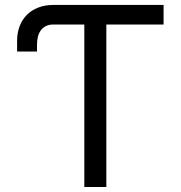

<svg xmlns="http://www.w3.org/2000/svg" viewBox="-20 -747 722 767"><path d="M633.5 -649.1H404.8V0H316.8V-649.1H193.2Q174.7 -649.1 162.1 -642.2Q149.5 -635.3 141.9 -624.1Q134.2 -612.9 131 -598.4Q127.8 -583.8 127.8 -568.2V-541.2H48.3V-583.8Q48.3 -615.8 58.4 -642.2Q68.5 -668.7 87.2 -687.5Q105.8 -706.3 132.8 -716.8Q159.8 -727.3 193.2 -727.3H633.5Z"/></svg>

Font: Fast_Sans
Style: Regular
Weight: 400
Designer: Rasmus Andersson
Foundry: rsms
Version: Version 3.018;git-588b23468